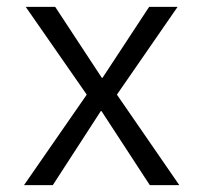

<svg xmlns="http://www.w3.org/2000/svg" viewBox="-20 -540 593 560"><path d="M141 -520 277 -313H279L415 -520H498L321 -264L503 0H417L276 -216H274L134 0H50L233 -264L55 -520Z"/></svg>

Font: M PLUS 1p
Style: Regular
Weight: 400
Version: Version 1.062